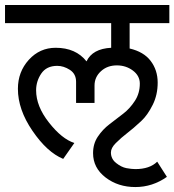

<svg xmlns="http://www.w3.org/2000/svg" viewBox="-30 -633 701 772"><path d="M115.2 -270Q115.2 -205.6 167 -140.1Q218.8 -74.2 269 -58.1L224.1 5.9Q159.2 -21 100.6 -106.9Q42 -192.4 42 -275.9Q42 -344.2 85.9 -392.6Q129.9 -440.9 193.8 -440.9Q274.9 -440.9 317.9 -386.2Q341.8 -437 417 -440.9V-540H-9.8V-612.8H650.9V-540H491.2V-438Q547.9 -424.8 575.7 -388.2Q604 -351.1 604 -300.8Q604 -252 584.5 -212.4Q563.5 -169.9 537.6 -146Q504.4 -115.2 482.4 -98.6Q457.5 -79.6 435.5 -57.6Q416 -38.1 416 -20Q416 5.9 437 22.5Q458 39.1 478 43Q499 46.9 514.2 46.9Q571.8 46.9 602.1 17.1L641.1 78.1Q583 119.1 514.2 119.1Q444.8 119.1 394.5 80.6Q344.2 42 344.2 -17.1Q344.2 -55.2 363.3 -83.5Q382.8 -112.8 410.6 -133.8L465.3 -175.8Q492.2 -196.3 512.7 -228Q532.2 -258.3 532.2 -296.9Q532.2 -328.6 503.9 -349.6Q476.1 -370.1 439.9 -370.1Q401.4 -370.1 376 -346.7Q350.1 -323.2 350.1 -289.1V-219.2H275.9V-304.2Q275.9 -335.9 251 -352.1Q226.1 -368.2 200.2 -368.2Q156.7 -368.2 135.7 -336.9Q115.2 -306.2 115.2 -270Z"/></svg>

Font: Miedinger*
Style: Book
Weight: 400
Version: Version 001.000